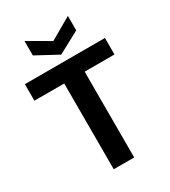

<svg xmlns="http://www.w3.org/2000/svg" viewBox="-220 -1030 1008 1138"><g transform="rotate(-30 284.0 -461.5)"><path d="M214 0V-587H10V-700H558V-587H354V0ZM284 -744 136 -824V-923L284 -837L433 -923V-824Z"/></g></svg>

Font: DM Sans 36pt ExtraBold
Style: Regular
Weight: 800
Designer: Colophon Foundry, Jonny Pinhorn
Foundry: Colophon Foundry
Version: Version 4.004;gftools[0.9.30]